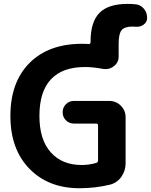

<svg xmlns="http://www.w3.org/2000/svg" viewBox="-20 -992 787 1001"><path d="M442.4 -762.7Q446.3 -761.7 449.2 -764.6Q452.1 -767.6 452.1 -771.5V-774.4Q452.1 -877 498 -924.3Q543.9 -971.7 645.5 -971.7Q666 -971.7 685.5 -969.7Q711.9 -967.8 729.5 -947.3Q747.1 -926.8 747.1 -898.4Q747.1 -877 728.5 -863.3Q713.9 -852.5 694.3 -852.5Q691.4 -852.5 687.5 -852.5Q678.7 -853.5 670.9 -853.5Q629.9 -853.5 614.3 -835Q598.6 -816.4 598.6 -764.6V-697.3Q598.6 -666 573.2 -646.5Q553.7 -631.8 531.2 -631.8Q523.4 -631.8 516.6 -632.8Q465.8 -642.6 422.9 -642.6Q305.7 -642.6 245.6 -578.6Q185.5 -514.6 185.5 -387.7Q185.5 -263.7 244.6 -197.8Q303.7 -131.8 405.3 -131.8Q445.3 -131.8 481.4 -142.6Q491.2 -145.5 491.2 -155.3V-337.9Q491.2 -347.7 481.4 -347.7H365.2Q340.8 -347.7 323.7 -364.7Q306.6 -381.8 306.6 -406.7Q306.6 -431.6 323.7 -448.7Q340.8 -465.8 365.2 -465.8H549.8Q585 -465.8 609.9 -440.9Q634.8 -416 634.8 -380.9V-140.6Q634.8 -101.6 612.8 -70.3Q590.8 -39.1 553.7 -29.3Q477.5 -10.7 394.5 -10.7Q232.4 -10.7 133.3 -112.3Q34.2 -213.9 34.2 -387.7Q34.2 -563.5 133.8 -663.6Q233.4 -763.7 408.2 -763.7Q422.9 -763.7 442.4 -762.7Z"/></svg>

Font: Gen Jyuu GothicX Bold
Style: Bold
Weight: 700
Designer: Ryoko NISHIZUKA (kana &amp; ideographs); Paul D. Hunt (Latin, Greek &amp; Cyrillic); Wenlong ZHANG (bopomofo); Sandoll C
Version: Version 1.058.20140828